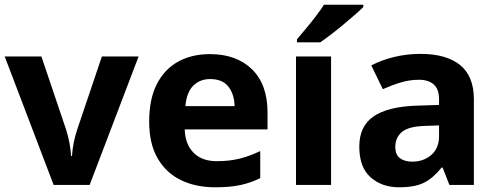

<svg xmlns="http://www.w3.org/2000/svg" viewBox="-20 -786 2109 816"><path d="M208 0 0 -546H156L261 -235Q270 -207 275.5 -177Q281 -147 282 -123H286Q289 -177 308 -235L413 -546H569L361 0Z M872 -556Q985 -556 1051 -491.5Q1117 -427 1117 -308V-236H765Q767 -173 802.5 -137Q838 -101 901 -101Q954 -101 997 -111.5Q1040 -122 1086 -144V-29Q1046 -9 1001.5 0.5Q957 10 894 10Q812 10 749 -20.5Q686 -51 650 -113Q614 -175 614 -269Q614 -365 646.5 -428.5Q679 -492 737 -524Q795 -556 872 -556ZM873 -450Q830 -450 801.5 -422Q773 -394 768 -335H977Q976 -385 951 -417.5Q926 -450 873 -450Z M1387 0H1238V-546H1387ZM1524 -756Q1510 -742 1487 -722Q1464 -702 1437.5 -680Q1411 -658 1385.5 -638.5Q1360 -619 1341 -606H1242V-619Q1258 -638 1279.5 -663.5Q1301 -689 1322 -716.5Q1343 -744 1357 -766H1524Z M1767 -557Q1877 -557 1935.5 -509.5Q1994 -462 1994 -364V0H1890L1861 -74H1857Q1822 -30 1783 -10Q1744 10 1676 10Q1603 10 1555 -32.5Q1507 -75 1507 -163Q1507 -250 1568 -291.5Q1629 -333 1751 -337L1846 -340V-364Q1846 -407 1823.5 -427Q1801 -447 1761 -447Q1721 -447 1683 -435.5Q1645 -424 1607 -407L1558 -508Q1602 -531 1655.5 -544Q1709 -557 1767 -557ZM1788 -251Q1716 -249 1688 -225Q1660 -201 1660 -162Q1660 -128 1680 -113.5Q1700 -99 1732 -99Q1780 -99 1813 -127.5Q1846 -156 1846 -208V-253Z"/></svg>

Font: Noto Sans Kayah Li
Style: Bold
Weight: 700
Designer: Monotype Design Team, Sérgio Martins
Foundry: Monotype Imaging Inc.
Version: Version 2.002; ttfautohint (v1.8.4.7-5d5b)